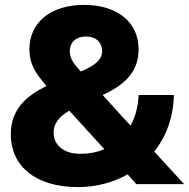

<svg xmlns="http://www.w3.org/2000/svg" viewBox="-20 -752 772 784"><path d="M299 12C371 12 441 -6 501 -40L537 0H732L610 -133C658 -194 688 -272 690 -364H546C544 -315 532 -273 513 -239L399 -364C476 -400 546 -449 546 -550C546 -662 459 -732 323 -732C189 -732 100 -662 100 -550C100 -491 125 -452 170 -401C92 -363 24 -308 24 -204C24 -76 122 12 299 12ZM199 -210C199 -251 225 -278 263 -300L406 -143C376 -130 343 -124 307 -124C239 -124 199 -161 199 -210ZM265 -542C265 -580 291 -603 331 -603C371 -603 397 -580 397 -542C397 -505 360 -481 310 -460C281 -491 265 -514 265 -542Z"/></svg>

Font: Aspekta 800
Style: Regular
Weight: 800
Designer: Ivo Dolenc
Version: Version 2.000